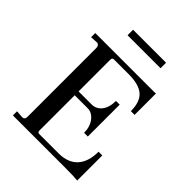

<svg xmlns="http://www.w3.org/2000/svg" viewBox="-211 -864 984 984"><g transform="rotate(45 281.5 -371.5)"><path d="M519 3Q496 0 431 0H50V-30L90 -27Q108 -27 108 -49V-548Q108 -557 102.5 -563.5Q97 -570 88 -569L50 -567V-597H472Q487 -597 489 -598V-443H462Q462 -510 428.5 -539.5Q395 -569 320 -569H213Q201 -569 201 -555V-325H295Q329 -325 350 -352Q371 -379 371 -426H398V-195H371Q371 -239 348.5 -268Q326 -297 295 -297H201V-41Q201 -28 213 -28H353Q421 -28 456.5 -67Q492 -106 492 -179H519ZM175 -706V-746H414V-706Z"/></g></svg>

Font: UnnaRegular
Style: Regular
Weight: 400
Designer: Jorge de Buen Unna
Foundry: Omnibus-Type
Version: Version 2.008;hotconv 1.0.109;makeotfexe 2.5.65596